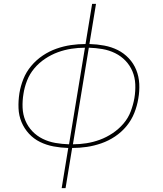

<svg xmlns="http://www.w3.org/2000/svg" viewBox="-20 -755 840 990"><path d="M298 215 332 8Q294 7 256.5 0Q219 -7 186.5 -23Q154 -39 129.5 -65.5Q105 -92 91 -125.5Q77 -159 75.5 -197Q74 -235 80 -274Q86 -311 100.5 -347.5Q115 -384 141 -415Q167 -446 200.5 -468.5Q234 -491 271 -504Q308 -517 345.5 -522.5Q383 -528 421 -528L455 -735H475L441 -528Q480 -527 517.5 -520Q555 -513 587 -497Q619 -481 644 -454.5Q669 -428 682.5 -394.5Q696 -361 698 -323Q700 -285 693 -246Q687 -209 672.5 -172.5Q658 -136 632.5 -105Q607 -74 573.5 -51.5Q540 -29 502.5 -16Q465 -3 427.5 2.5Q390 8 352 8L318 215ZM336 -11 418 -509Q383 -509 347.5 -503.5Q312 -498 278 -485.5Q244 -473 212.5 -452Q181 -431 157 -402.5Q133 -374 119.5 -339.5Q106 -305 101 -271Q95 -235 96.5 -199.5Q98 -164 111 -133Q124 -102 147 -78Q170 -54 200.5 -39Q231 -24 265.5 -18Q300 -12 336 -11ZM356 -11Q391 -11 426 -16.5Q461 -22 495 -34.5Q529 -47 560.5 -68Q592 -89 616.5 -117.5Q641 -146 654 -180.5Q667 -215 673 -249Q679 -285 677.5 -320.5Q676 -356 663 -387Q650 -418 627 -442Q604 -466 573.5 -481Q543 -496 508.5 -502Q474 -508 438 -509Z"/></svg>

Font: Iosevka Aile Thin
Style: Italic
Weight: 100
Italic angle: -9°
Designer: Belleve Invis
Foundry: Belleve Invis
Version: Version 31.1.0; ttfautohint (v1.8.4)